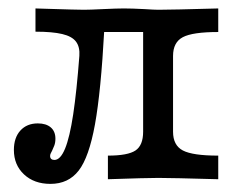

<svg xmlns="http://www.w3.org/2000/svg" viewBox="-20 -435 590 466"><path d="M13.7 -71Q13.7 -100.8 29.4 -118.1Q45.2 -135.5 71.8 -135.5Q91.9 -135.5 103.2 -125.8Q114.5 -116.1 114.5 -98.4Q114.5 -88.7 111.7 -81.5Q108.9 -74.2 106.5 -69.4Q104.8 -66.1 103.2 -62.9Q101.6 -59.7 101.6 -56.5Q101.6 -51.6 104.4 -49.2Q107.3 -46.8 112.1 -46.8Q126.6 -46.8 137.9 -74.2Q149.2 -101.6 157.7 -157.7Q166.1 -213.7 172.6 -299.2Q174.2 -321 164.5 -333.9Q154.8 -346.8 131 -352.4Q107.3 -358.1 66.1 -358.1V-414.5L91.9 -413.7Q166.9 -411.3 183.9 -411.3Q197.6 -411.3 229.8 -412.9Q263.7 -414.5 280.6 -414.5Q300 -414.5 330.6 -412.9Q354.8 -411.3 364.5 -411.3Q396.8 -411.3 509.7 -414.5V-357.3Q447.6 -357.3 423.8 -344.8Q400 -332.3 400 -299.2V-115.3Q400 -82.3 423.8 -69.8Q447.6 -57.3 509.7 -57.3V0Q396.8 -3.2 364.5 -3.2Q335.5 -3.2 241.9 0V-57.3Q290.3 -57.3 308.9 -69.8Q327.4 -82.3 327.4 -115.3V-362.1L333.1 -357.3H224.2L233.1 -362.9Q225 -212.9 210.5 -133.1Q196 -53.2 171 -21Q146 11.3 102.4 11.3Q62.9 11.3 38.3 -11.7Q13.7 -34.7 13.7 -71Z"/></svg>

Font: Playfair Micro SmCond SmLight
Style: Regular
Weight: 360
Width: 4
Designer: Claus Eggers Sørensen
Foundry: Claus Eggers Sørensen
Version: Version 2.100;Glyphs 3.2 (3219)